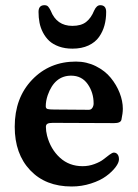

<svg xmlns="http://www.w3.org/2000/svg" viewBox="-20 -690 522 725"><path d="M253.4 -506.3Q225.1 -506.3 202.6 -514.4Q180.2 -522.5 166 -535.6Q151.9 -548.8 142.3 -567.1Q132.8 -585.4 129.2 -604.5Q125.5 -623.5 125.5 -645Q125.5 -670.4 147.9 -670.4Q156.7 -670.4 161.4 -665.5Q166 -660.6 171.4 -649.9Q193.8 -592.3 253.4 -592.3Q286.6 -592.3 305.4 -607.2Q324.2 -622.1 335.4 -649.9Q344.7 -670.4 358.4 -670.4Q380.9 -670.4 380.9 -645Q380.9 -617.7 374.5 -594.2Q368.2 -570.8 354 -550.5Q339.8 -530.3 314.2 -518.3Q288.6 -506.3 253.4 -506.3ZM266.6 -457.5Q307.1 -457.5 341.8 -440.2Q376.5 -422.9 398.2 -396.2Q419.9 -369.6 431.9 -338.9Q443.8 -308.1 443.8 -279.3Q443.8 -262.7 438.5 -237.8Q435.5 -225.1 411.1 -225.1L179.2 -226.1Q165 -226.1 159.2 -222.7Q153.3 -219.2 153.3 -210.9Q153.3 -195.3 157.7 -177.7Q170.9 -127 206.1 -94.7Q241.2 -62.5 292 -62.5Q315.4 -62.5 336.9 -70.6Q358.4 -78.6 370.4 -88.1Q382.3 -97.7 393.3 -105.7Q404.3 -113.8 409.7 -113.8Q418.5 -113.8 423.8 -107.2Q429.2 -100.6 429.2 -88.4Q429.2 -75.7 416 -58.3Q402.8 -41 380.6 -24.7Q358.4 -8.3 323.5 2.9Q288.6 14.2 250.5 14.2Q151.9 14.2 93.8 -47.4Q35.6 -108.9 35.6 -211.4Q35.6 -320.3 101.3 -388.9Q167 -457.5 266.6 -457.5ZM315.4 -275.4Q324.2 -275.4 328.9 -283Q333.5 -290.5 333.5 -299.3Q333.5 -340.8 311 -372.6Q288.6 -404.3 248.5 -404.3Q186 -404.3 160.2 -330.6Q152.8 -308.6 152.8 -288.6Q152.8 -280.3 159.9 -278.3Q167 -276.4 185.1 -276.4Z"/></svg>

Font: Cooper* SemiBold
Style: Regular
Weight: 600
Designer: Owen Earl
Foundry: indestructible type*
Version: Version 0.001